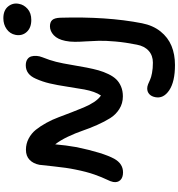

<svg xmlns="http://www.w3.org/2000/svg" viewBox="20 -794 1042 1121"><g transform="rotate(-90 540.5 -233.0)"><path d="M984.9 -570.8Q939 -570.8 914.8 -597.7Q890.6 -624.5 897.9 -663.1Q904.3 -695.3 931.4 -714.6Q958.5 -733.9 995.1 -733.9Q1041.5 -733.9 1064 -705.8Q1086.4 -677.7 1079.1 -643.1Q1074.2 -614.3 1049.8 -592.5Q1025.4 -570.8 984.9 -570.8ZM95.2 -35.2Q64.9 -35.2 49.8 -51Q34.7 -66.9 39.1 -92.8Q41.5 -106.9 53.7 -131.3Q65.9 -155.8 82.3 -201.7Q98.6 -247.6 111.8 -314Q122.1 -362.8 130.1 -439.7Q138.2 -516.6 139.2 -522.9Q146 -559.1 168.2 -580.6Q190.4 -602.1 227.1 -602.1Q262.2 -602.1 292.5 -586.2Q322.8 -570.3 343.8 -544.2Q364.7 -518.1 384 -483.2Q403.3 -448.2 417 -411.1Q430.7 -374 445.8 -335.4Q460.9 -296.9 474.4 -264.2Q487.8 -231.4 505.9 -204.3Q523.9 -177.2 543.9 -164.1Q567.4 -198.7 579.1 -261.2Q585 -292 594.7 -356.4Q604.5 -420.9 614.5 -463.4Q624.5 -505.9 642.1 -544.9Q667.5 -603 720.2 -603Q741.2 -603 754.6 -594.2Q768.1 -585.4 772.2 -570.8Q776.4 -556.2 775.1 -539.6Q773.9 -522.9 767.1 -505.9Q750 -463.4 740.7 -426.3Q731.4 -389.2 722.2 -333Q712.9 -276.9 707 -248Q699.2 -208 690.9 -178.5Q682.6 -148.9 668.9 -120.6Q655.3 -92.3 638.2 -74.7Q621.1 -57.1 595.9 -46.6Q570.8 -36.1 539.1 -36.1Q497.6 -36.1 464.8 -56.9Q432.1 -77.6 411.9 -109.9Q391.6 -142.1 372.1 -186Q352.5 -230 338.4 -271.5Q324.2 -313 303 -357.7Q281.7 -402.3 258.8 -431.2Q253.4 -368.7 242.2 -305.2Q210 -152.3 174.8 -86.9Q146 -35.2 95.2 -35.2ZM722.2 268.1Q624 268.1 574.2 234.4Q524.4 200.7 534.2 152.8Q538.6 130.4 552 118.2Q565.4 106 585 106Q596.2 106 609.6 111.1Q623 116.2 635.7 122.6Q648.4 128.9 675 134Q701.7 139.2 735.8 139.2Q777.3 139.2 804.9 114.5Q832.5 89.8 840.8 44.9Q854 -20.5 859.1 -78.9Q864.3 -137.2 863.3 -177.5Q862.3 -217.8 859.9 -251.7Q857.4 -285.6 857.4 -316.2Q857.4 -346.7 862.8 -372.1Q872.1 -417.5 896 -439.7Q919.9 -461.9 948.2 -461.9Q972.2 -461.9 984.4 -448.7Q996.6 -435.5 998 -401.9Q1005.9 -129.9 965.8 75.2Q953.1 139.6 918 183.6Q882.8 227.5 833.5 247.8Q784.2 268.1 722.2 268.1Z"/></g></svg>

Font: Shantell Sans Irregular Bouncy
Style: Italic
Weight: 600
Italic angle: -11.31°
Designer: Stephen Nixon, Anya Danilova, Shantell Martin
Foundry: Arrow Type
Version: Version 1.006;[9816181b4]